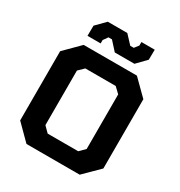

<svg xmlns="http://www.w3.org/2000/svg" viewBox="-214 -1090 1158 1237"><g transform="rotate(30 364.5 -472.0)"><path d="M364 -795 306 -859H280L256 -825V-800H158L159 -876L226 -944H371L429 -882H455L479 -913V-939H578L577 -864L510 -795ZM166 0 55 -111V-626L166 -737H562L674 -626V-111L562 0ZM251 -126H478L518 -166V-572L477 -611H251L211 -572V-166Z"/></g></svg>

Font: Tomorrow SemiBold
Style: Regular
Weight: 600
Designer: Tony de Marco, Monica Rizzolli
Foundry: Just in Type
Version: Version 2.002